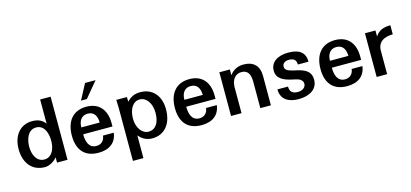

<svg xmlns="http://www.w3.org/2000/svg" viewBox="-75 -1347 4545 2122"><g transform="rotate(-15 2197.5 -285.5)"><path d="M421 -229C415 -141 375 -69 296 -69C206 -69 169 -162 169 -246C169 -329 200 -435 297 -435C388 -435 416 -345 421 -272ZM541 0V-722H421V-445C391 -488 344 -514 274 -514C134 -514 49 -407 49 -252C49 -104 127 14 281 14C333 14 392 -22 421 -61V0Z M656 -244C656 -93 726 14 894 14C1021 14 1098 -47 1112 -157H989C983 -105 951 -65 890 -65C803 -65 781 -146 781 -227H1116V-268C1116 -408 1045 -513 892 -513C733 -513 656 -402 656 -244ZM781 -306C781 -383 817 -435 888 -435C967 -435 991 -370 991 -306ZM1068 -770H948L854 -593H921Z M1357 -251C1357 -362 1407 -438 1482 -438C1558 -438 1615 -362 1615 -250C1615 -136 1567 -68 1489 -68C1414 -68 1357 -147 1357 -251ZM1356 -61C1397 -11 1447 14 1510 14C1647 14 1737 -89 1737 -258C1737 -415 1648 -514 1508 -514C1447 -514 1400 -494 1356 -446C1356 -465 1355 -486 1354 -500H1233C1235 -466 1236 -441 1236 -406V199H1356Z M1835 -244C1835 -93 1905 14 2073 14C2200 14 2277 -47 2291 -157H2168C2162 -105 2130 -65 2069 -65C1982 -65 1960 -146 1960 -227H2295V-268C2295 -408 2224 -513 2071 -513C1912 -513 1835 -402 1835 -244ZM1960 -306C1960 -383 1996 -435 2067 -435C2146 -435 2170 -370 2170 -306Z M2532 -294C2532 -383 2577 -439 2647 -439C2715 -439 2747 -395 2747 -303V0H2868V-336C2868 -451 2806 -514 2691 -514C2623 -514 2570 -486 2532 -434V-500H2412V0H2532Z M2983 -151C2983 -31 3074 14 3184 14C3296 14 3403 -34 3403 -151C3403 -261 3309 -286 3223 -304L3205 -308C3142 -323 3114 -341 3114 -376C3114 -412 3145 -434 3187 -434C3245 -434 3271 -413 3273 -358H3394C3394 -480 3309 -513 3200 -513C3081 -513 2997 -458 2997 -361C2997 -266 3079 -233 3178 -212L3201 -207C3242 -199 3287 -181 3287 -135C3287 -91 3244 -65 3197 -65C3133 -65 3104 -91 3104 -151Z M3501 -244C3501 -93 3571 14 3739 14C3866 14 3943 -47 3957 -157H3834C3828 -105 3796 -65 3735 -65C3648 -65 3626 -146 3626 -227H3961V-268C3961 -408 3890 -513 3737 -513C3578 -513 3501 -402 3501 -244ZM3626 -306C3626 -383 3662 -435 3733 -435C3812 -435 3836 -370 3836 -306Z M4198 -283C4205 -368 4270 -409 4372 -409V-513C4287 -513 4233 -487 4198 -430V-500H4078V0H4198Z"/></g></svg>

Font: Perun SemiBold
Style: Regular
Weight: 600
Foundry: Copyright (c) Stefan Peev, Context Ltd, 2016
Version: Version 1.089